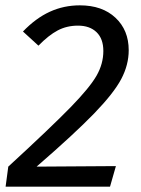

<svg xmlns="http://www.w3.org/2000/svg" viewBox="-20 -699 529 719"><path d="M462 -511Q462 -456 434 -403Q406 -350 332.5 -274Q259 -198 117 -75L414 -77L392 0H1L11 -75Q173 -224 244.5 -297.5Q316 -371 341.5 -415.5Q367 -460 367 -508Q367 -554 341.5 -578.5Q316 -603 272 -603Q230 -603 196 -585Q162 -567 124 -528L66 -581Q114 -631 166.5 -655Q219 -679 279 -679Q363 -679 412.5 -632.5Q462 -586 462 -511Z"/></svg>

Font: FiraGO
Style: Italic
Weight: 400
Italic angle: -8°
Designer: bBox Type GmbH
Foundry: bBox Type GmbH
Version: Version 1.001